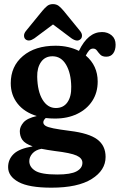

<svg xmlns="http://www.w3.org/2000/svg" viewBox="-20 -664 568 911"><path d="M311.5 -43Q402 -32 441.5 -2.5Q481 27 481 80.5Q481 144 415.2 185.2Q349.5 226.5 224 226.5Q117 226.5 67.8 199.5Q18.5 172.5 18.5 129Q18.5 92 45 66.5Q71.5 41 135 30.5Q98.5 17.5 86.2 -0.2Q74 -18 74 -42Q74 -62.5 91.2 -82.8Q108.5 -103 154.5 -113.5Q95.5 -131.5 63.2 -172.5Q31 -213.5 31 -269Q31 -349.5 88.8 -398.2Q146.5 -447 243.5 -447Q276 -447 303.8 -440.5Q331.5 -434 354.5 -422.5Q397.5 -512 464 -512Q491 -512 509.8 -496.2Q528.5 -480.5 528.5 -452Q528.5 -426 517 -410.5Q505.5 -395 484.5 -395Q465.5 -395 456.2 -404.5Q447 -414 440.2 -423.8Q433.5 -433.5 421.5 -433.5Q411 -433.5 403.2 -425Q395.5 -416.5 387 -400.5Q443.5 -352.5 443.5 -277Q443.5 -224.5 417.8 -185Q392 -145.5 346.2 -123.5Q300.5 -101.5 241 -101.5Q218 -101.5 197 -104Q185.5 -93.5 185.5 -83.5Q185.5 -74 195.8 -67.2Q206 -60.5 233.5 -55Q261 -49.5 311.5 -43ZM229 -397Q193.5 -397 174.5 -369.5Q155.5 -342 156.5 -299.5Q158 -230 182 -190.8Q206 -151.5 245 -151.5Q281 -151.5 300 -178.8Q319 -206 318 -253Q317 -317 293.5 -357Q270 -397 229 -397ZM119 100.5Q119 128.5 147.2 146.2Q175.5 164 251.5 164Q315.5 164 343.2 149Q371 134 371 108.5Q371 86.5 343.2 74Q315.5 61.5 240 52.5Q203.5 47.5 176.5 42Q148.5 47.5 133.8 64.2Q119 81 119 100.5ZM143 -482Q116.5 -464 100.5 -478Q94.5 -483.5 94 -494.2Q93.5 -505 103 -517L180.5 -612Q193 -627 204 -635.8Q215 -644.5 231 -644.5Q247.5 -644.5 258.8 -635.8Q270 -627 282.5 -612L360 -517Q369.5 -505 369 -494.2Q368.5 -483.5 362 -478Q346.5 -463.5 319.5 -482L231.5 -548Z"/></svg>

Font: Fraunces 144pt S100 SemiBold
Style: Regular
Weight: 600
Version: Version 1.000; ttfautohint (v1.8.3)